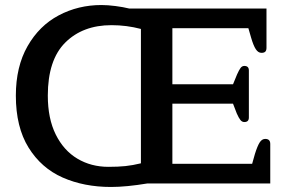

<svg xmlns="http://www.w3.org/2000/svg" viewBox="-20 -729 1156 763"><path d="M43 -349Q43 -464 89.5 -545.5Q136 -627 213.5 -668Q291 -709 383 -709Q408 -709 439 -705Q470 -701 494 -695H1039V-539Q1039 -529 1034.5 -524Q1030 -519 1019 -519Q1006 -519 996.5 -533.5Q987 -548 978 -579L967 -617H665V-394H906L922 -433Q930 -451 936 -459Q942 -467 951 -467Q969 -467 969 -449V-262Q969 -244 951 -244Q942 -244 935.5 -252Q929 -260 921 -278L906 -317H665V-78H982L993 -117Q1003 -149 1012 -163Q1021 -177 1034 -177Q1054 -177 1054 -157V0H566Q482 14 421 14Q314 14 229 -23.5Q144 -61 93.5 -142.5Q43 -224 43 -349ZM540 -80V-614Q483 -629 423 -629Q309 -629 239.5 -560Q170 -491 170 -349Q170 -258 201.5 -194.5Q233 -131 287.5 -98.5Q342 -66 411 -66Q450 -66 478.5 -69Q507 -72 540 -80Z"/></svg>

Font: Maitree SemiBold
Style: Regular
Weight: 600
Designer: CadsonDemak Team
Foundry: CadsonDemak
Version: Version 1.001